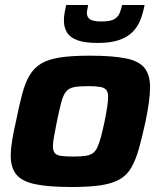

<svg xmlns="http://www.w3.org/2000/svg" viewBox="-20 -741 645 769"><path d="M268 8Q173 8 120 -3.5Q67 -15 45 -42.5Q23 -70 23 -117Q23 -143 28.5 -177.5Q34 -212 44 -255Q57 -320 69 -365Q81 -410 99 -440Q117 -470 146 -487Q175 -504 221.5 -511Q268 -518 338 -518Q432 -518 485 -507Q538 -496 559.5 -468Q581 -440 581 -392Q581 -366 576.5 -332Q572 -298 563 -255Q549 -190 536 -144.5Q523 -99 505.5 -69Q488 -39 459 -22.5Q430 -6 384 1Q338 8 268 8ZM273 -114Q302 -114 320.5 -116.5Q339 -119 350.5 -126.5Q362 -134 369.5 -150Q377 -166 384 -191.5Q391 -217 399 -255Q406 -290 409.5 -313.5Q413 -337 413 -354Q413 -372 405.5 -381Q398 -390 380.5 -393Q363 -396 333 -396Q297 -396 276.5 -392Q256 -388 244.5 -374Q233 -360 225.5 -331.5Q218 -303 208 -255Q201 -219 196.5 -195Q192 -171 192 -155Q192 -137 199.5 -128Q207 -119 225 -116.5Q243 -114 273 -114ZM371 -569Q319 -569 289.5 -580Q260 -591 248 -611.5Q236 -632 236 -658Q236 -673 238.5 -688.5Q241 -704 245 -721H333Q332 -712 330 -704Q328 -696 328 -689Q328 -673 340 -664Q352 -655 386 -655Q420 -655 436 -663.5Q452 -672 458.5 -687Q465 -702 469 -721H559Q553 -688 542 -660.5Q531 -633 510.5 -612.5Q490 -592 456.5 -580.5Q423 -569 371 -569Z"/></svg>

Font: Saira SemiExpanded
Style: Bold Italic
Weight: 700
Width: 6
Italic angle: -12°
Designer: Hector Gatti with collaboration of the Omnibus-Type team
Foundry: Omnibus-Type
Version: Version 1.101